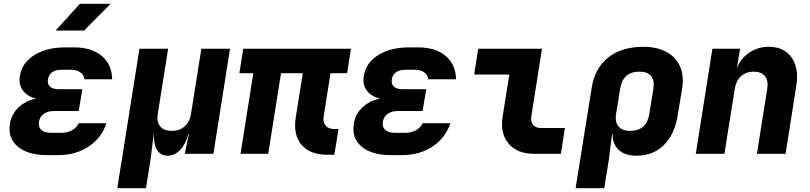

<svg xmlns="http://www.w3.org/2000/svg" viewBox="-20 -805 4240 1005"><path d="M284 7H227Q126 7 73 -37.5Q20 -82 32 -157Q40 -208 77 -243Q114 -278 169 -289Q123 -300 100 -331Q77 -362 84 -407Q95 -476 159.5 -516.5Q224 -557 322 -557H368Q460 -557 513 -512Q566 -467 567 -390H422Q419 -413 400 -426.5Q381 -440 350 -440H304Q239 -440 231 -389Q227 -365 242 -351.5Q257 -338 288 -338H411L392 -224H263Q230 -224 209 -209Q188 -194 184 -168Q180 -141 196 -125.5Q212 -110 245 -110H302Q333 -110 357.5 -123.5Q382 -137 392 -160H537Q512 -83 444 -38Q376 7 284 7ZM271 -645 398 -785H559L420 -645Z M594 180 710 -550H860L806 -210Q799 -167 818.5 -143.5Q838 -120 879 -120Q920 -120 946.5 -143.5Q973 -167 980 -210L1034 -550H1184L1097 0H947L969 -105H967Q952 -51 923.5 -20.5Q895 10 858 10Q821 10 802 -20.5Q783 -51 786 -105H785L768 30L744 180Z M1692 5Q1602 5 1558 -47.5Q1514 -100 1528 -190L1565 -422H1451L1384 0H1239L1306 -422H1233L1253 -550H1817L1797 -422H1710L1674 -195Q1670 -165 1684.5 -147.5Q1699 -130 1728 -130H1752L1730 5Z M2084 7H2027Q1926 7 1873 -37.5Q1820 -82 1832 -157Q1840 -208 1877 -243Q1914 -278 1969 -289Q1923 -300 1900 -331Q1877 -362 1884 -407Q1895 -476 1959.5 -516.5Q2024 -557 2122 -557H2168Q2260 -557 2313 -512Q2366 -467 2367 -390H2222Q2219 -413 2200 -426.5Q2181 -440 2150 -440H2104Q2039 -440 2031 -389Q2027 -365 2042 -351.5Q2057 -338 2088 -338H2211L2192 -224H2063Q2030 -224 2009 -209Q1988 -194 1984 -168Q1980 -141 1996 -125.5Q2012 -110 2045 -110H2102Q2133 -110 2157.5 -123.5Q2182 -137 2192 -160H2337Q2312 -83 2244 -38Q2176 7 2084 7Z M2775 0Q2687 0 2642 -53.5Q2597 -107 2611 -195L2646 -415H2462L2483 -550H2817L2761 -195Q2757 -168 2770.5 -151.5Q2784 -135 2811 -135H2937L2916 0Z M2993 180 3077 -345Q3093 -448 3163.5 -504Q3234 -560 3348 -560Q3419 -560 3468 -533.5Q3517 -507 3539 -458.5Q3561 -410 3551 -345L3528 -205Q3512 -102 3455.5 -46Q3399 10 3311 10Q3252 10 3219.5 -19.5Q3187 -49 3186 -105H3184L3167 30L3143 180ZM3278 -120Q3365 -120 3379 -210L3400 -340Q3407 -384 3388 -407Q3369 -430 3327 -430Q3240 -430 3226 -340L3205 -210Q3198 -167 3217.5 -143.5Q3237 -120 3278 -120Z M3622 0 3709 -550H3854L3837 -448Q3857 -499 3902 -529.5Q3947 -560 4004 -560Q4084 -560 4123.5 -504Q4163 -448 4148 -355L4092 0H3942L3996 -340Q4003 -383 3984 -406.5Q3965 -430 3925 -430Q3885 -430 3859 -406.5Q3833 -383 3826 -340L3772 0Z"/></svg>

Font: JetBrains Mono ExtraBold
Style: Italic
Weight: 800
Italic angle: -9°
Monospace: yes
Designer: Philipp Nurullin, Konstantin Bulenkov
Foundry: JetBrains
Version: Version 2.305; ttfautohint (v1.8.4.7-5d5b)